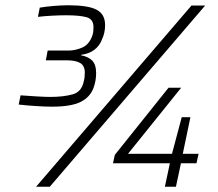

<svg xmlns="http://www.w3.org/2000/svg" viewBox="-20 -709 828 729"><path d="M178 -304Q150 -304 113.5 -306.5Q77 -309 51 -312L58 -347Q87 -345 119 -343Q151 -341 171 -341Q220 -341 255 -350.5Q290 -360 298 -400Q300 -407 301 -415.5Q302 -424 302 -433Q302 -459 285 -469.5Q268 -480 233 -480H154L161 -517H240Q266 -517 292.5 -528.5Q319 -540 331 -575Q335 -587 335 -606Q335 -636 309 -643.5Q283 -651 231 -651Q208 -651 178.5 -649.5Q149 -648 124 -645L131 -680Q154 -684 184.5 -686.5Q215 -689 239 -689Q315 -689 347 -672Q379 -655 379 -614Q379 -598 376 -585Q373 -572 368 -561Q358 -534 337 -519Q316 -504 288 -501V-499Q315 -494 330 -479Q345 -464 345 -431Q345 -402 335 -375Q322 -340 286 -322Q250 -304 178 -304ZM117 0 707 -688H759L169 0ZM606 0 625 -89H409L416 -121L620 -376H668L466 -125H633L670 -264H703L674 -125H734L726 -89H667L648 0Z"/></svg>

Font: Saira ExtraLight
Style: Italic
Weight: 200
Italic angle: -12°
Designer: Hector Gatti with collaboration of the Omnibus-Type team
Foundry: Omnibus-Type
Version: Version 1.100; ttfautohint (v1.8.3)